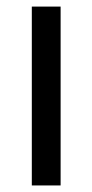

<svg xmlns="http://www.w3.org/2000/svg" viewBox="-20 -566 282 586"><path d="M77.1 -545.9H165V0H77.1Z"/></svg>

Font: Inter RS Variable
Style: Regular
Weight: 400
Designer: Rasmus Andersson (customised by Maria Ramos and Noel Pretorius)
Foundry: rsms
Version: Version 3.001;Glyphs 3.2.3 (3260)